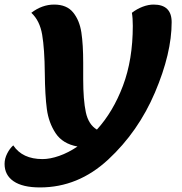

<svg xmlns="http://www.w3.org/2000/svg" viewBox="-82 -620 797 840"><path d="M669 -523Q669 -387 596 -215.5Q523 -44 391.5 78Q260 200 93 200Q17 200 -22.5 173Q-62 146 -62 97Q-62 74 -50.5 51.5Q-39 29 -24 16Q16 76 104 76Q137 76 177 62Q217 48 257 21Q192 9 161.5 -37Q131 -83 123 -142.5Q115 -202 114 -300Q113 -406 102.5 -468Q92 -530 55 -564Q102 -600 155 -600Q210 -600 238 -565.5Q266 -531 274 -478Q282 -425 282 -345V-274Q282 -183 293.5 -129Q305 -75 342 -53Q413 -131 456 -245Q499 -359 499 -507Q499 -541 495 -564Q517 -581 542 -590.5Q567 -600 590 -600Q669 -600 669 -523Z"/></svg>

Font: Lemonada SemiBold
Style: Regular
Weight: 600
Designer: Mohamed Gaber (Arabic) Eduardo Tunni (Latin)
Foundry: Kief Type Foundry
Version: Version 3.006